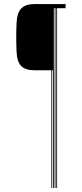

<svg xmlns="http://www.w3.org/2000/svg" viewBox="-20 -820 401 940"><path d="M61.2 -566Q59.5 -604.5 59.5 -637.8Q59.5 -671 61.2 -709Q63.5 -757.8 84.4 -778.9Q105.2 -800 149.2 -800H301.2V-780H259.5V100H255.5V-780H251.5V100H247.5V-780H243.5V100H239.5V-476H235.5V100H231.5V-476H149.2Q103.8 -476 83.6 -496.9Q63.5 -517.8 61.2 -566Z"/></svg>

Font: Big Shoulders Inline Display SC Thin
Style: Regular
Weight: 100
Designer: Patric King
Foundry: XO Type Co
Version: Version 2.002